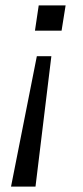

<svg xmlns="http://www.w3.org/2000/svg" viewBox="-20 -514 309 714"><path d="M21 180 117 -305H171L112 180ZM110 -400 124 -494H224L209 -400Z"/></svg>

Font: Nunito Sans 7pt SemiExpanded Light
Style: Italic
Weight: 300
Width: 6
Italic angle: -9°
Designer: Vernon Adams
Foundry: Vernon Adams
Version: Version 3.101;gftools[0.9.27]